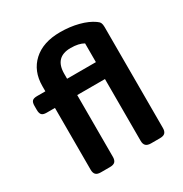

<svg xmlns="http://www.w3.org/2000/svg" viewBox="-163 -818 895 941"><g transform="rotate(-30 284.5 -347.5)"><path d="M101 -36V-386H54Q34 -386 26.5 -394.5Q19 -403 19 -422V-445Q19 -464 26.5 -472Q34 -480 54 -480H101V-509Q101 -594 156 -644.5Q211 -695 308 -695Q363 -695 411 -682.5Q459 -670 490 -648Q502 -640 506 -631.5Q510 -623 510 -608V-36Q510 -18 501.5 -9Q493 0 472 0H422Q402 0 393 -9Q384 -18 384 -36V-386H227V-36Q227 -18 218.5 -9Q210 0 189 0H138Q118 0 109.5 -9Q101 -18 101 -36ZM387 -480V-586Q360 -602 314 -602Q224 -602 224 -508V-480Z"/></g></svg>

Font: Mitr
Style: Regular
Weight: 400
Designer: Thanarat Vachiruckul
Foundry: Cadson Demak
Version: Version 1.003